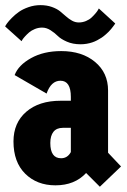

<svg xmlns="http://www.w3.org/2000/svg" viewBox="-26 -711 496 748"><path d="M287.5 -538.5Q257.5 -538.5 234.2 -548.8Q211 -559 199 -571Q187 -583 171 -593.2Q155 -603.5 138 -603.5Q123.5 -603.5 110 -598Q96.5 -592.5 87.5 -584.8Q78.5 -577 71.5 -569.2Q64.5 -561.5 61 -556L58 -550.5L-6 -608Q-4 -612.5 1.8 -620.5Q7.5 -628.5 20 -641.2Q32.5 -654 47.8 -664.8Q63 -675.5 85.2 -683.2Q107.5 -691 131.5 -691Q156 -691 175.8 -684Q195.5 -677 208 -667Q220.5 -657 231.2 -647.2Q242 -637.5 254.5 -630.5Q267 -623.5 281 -623.5Q295.5 -623.5 308.8 -629Q322 -634.5 330.8 -642.8Q339.5 -651 346.2 -659Q353 -667 356 -672.5L359 -678L423 -619.5L420 -615Q416.5 -610.5 414.2 -607.2Q412 -604 406.8 -597.8Q401.5 -591.5 396.8 -586.8Q392 -582 384.5 -575.5Q377 -569 369.8 -564.2Q362.5 -559.5 352.8 -554.2Q343 -549 333.2 -545.8Q323.5 -542.5 311.8 -540.5Q300 -538.5 287.5 -538.5ZM363 16.5 309.5 -37Q265 11 190 11Q118 11 72.2 -34.2Q26.5 -79.5 26.5 -160Q26.5 -232.5 76.2 -275.5Q126 -318.5 210 -318.5H250V-333.5Q250 -396.5 209.5 -396.5Q173 -396.5 155.5 -346.5L31 -418.5Q45.5 -457 94.8 -484.5Q144 -512 212.5 -512Q293.5 -512 344.2 -469.8Q395 -427.5 395 -358.5V-116L445.5 -62.5ZM212 -94.5Q237 -94.5 250 -118.5V-213H219Q194.5 -213 182.2 -197.5Q170 -182 170 -154Q170 -94.5 212 -94.5Z"/></svg>

Font: League Mono Condensed
Style: Bold
Weight: 700
Width: 1
Designer: Tyler Finck
Foundry: The League of Moveable Type / Tyler Finck
Version: Version 2.210